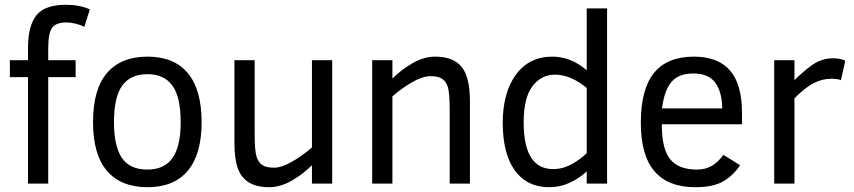

<svg xmlns="http://www.w3.org/2000/svg" viewBox="-20 -762 3547 797"><path d="M330.1 -650.9Q315.9 -658.2 294.4 -663.6Q272.9 -668.9 255.9 -668.9Q213.4 -668.9 196.8 -647.2Q180.2 -625.5 180.2 -562V-512.2H293.9V-441.9H180.2V0H96.2V-441.9H21V-512.2H96.2V-562Q96.2 -654.8 131.1 -698.5Q166 -742.2 253.9 -742.2Q309.1 -742.2 353 -723.1Z M816.9 -254.9Q816.9 -121.6 759.5 -53.2Q702.1 15.1 592.3 15.1Q482.4 15.1 424.3 -52.5Q366.2 -120.1 366.2 -254.9Q366.2 -392.1 424.6 -459.5Q482.9 -526.9 592.3 -526.9Q702.6 -526.9 759.8 -458.3Q816.9 -389.6 816.9 -254.9ZM730 -254.9Q730 -359.4 695.6 -406.7Q661.1 -454.1 592.3 -454.1Q521.5 -454.1 487.3 -406.5Q453.1 -358.9 453.1 -254.9Q453.1 -154.8 486.1 -106.4Q519 -58.1 592.3 -58.1Q662.1 -58.1 696 -106Q730 -153.8 730 -254.9Z M1274.9 0V-76.2Q1235.8 -37.1 1189 -11Q1142.1 15.1 1097.2 15.1Q1045.9 15.1 1013.9 -4.2Q981.9 -23.4 967.5 -62.3Q953.1 -101.1 953.1 -169.9V-512.2H1037.1V-210Q1037.1 -136.7 1044.7 -112.3Q1052.2 -87.9 1068.8 -76.9Q1085.4 -65.9 1117.2 -65.9Q1148.9 -65.9 1191.9 -90.6Q1234.9 -115.2 1274.9 -149.9V-512.2H1358.9V0Z M1846.7 0V-301.8Q1846.7 -375 1839.4 -399.4Q1832 -423.8 1815.4 -434.8Q1798.8 -445.8 1767.1 -445.8Q1734.9 -445.8 1691.9 -421.4Q1648.9 -397 1608.9 -361.8V0H1524.9V-512.2H1608.9V-436Q1644.5 -471.7 1691.9 -499.3Q1739.3 -526.9 1787.1 -526.9Q1861.3 -526.9 1896 -484.6Q1930.7 -442.4 1930.7 -341.8V0Z M2415.5 0V-50.8Q2386.7 -22.9 2346.2 -3.9Q2305.7 15.1 2259.8 15.1Q2167.5 15.1 2117.2 -54.4Q2066.9 -124 2066.9 -252Q2066.9 -377.4 2121.6 -452.1Q2176.3 -526.9 2272.9 -526.9Q2350.6 -526.9 2415.5 -470.2V-727.1H2500V0ZM2415.5 -397Q2348.6 -452.1 2283.7 -452.1Q2226.6 -452.1 2190.2 -404.1Q2153.8 -356 2153.8 -253.9Q2153.8 -60.1 2275.9 -60.1Q2315.9 -60.1 2352.3 -80.1Q2388.7 -100.1 2415.5 -126Z M2727.1 -246.1Q2727.1 -144.5 2761.7 -101.3Q2796.4 -58.1 2873 -58.1Q2907.2 -58.1 2933.1 -72.5Q2959 -86.9 2982.9 -119.1L3052.2 -76.2Q3022.9 -32.2 2981 -8.5Q2939 15.1 2867.2 15.1Q2752.9 15.1 2696.5 -51.3Q2640.1 -117.7 2640.1 -252Q2640.1 -392.6 2695.1 -459.7Q2750 -526.9 2860.8 -526.9Q2960.4 -526.9 3010.3 -469.5Q3060.1 -412.1 3060.1 -293V-246.1ZM2978 -312Q2977.1 -380.9 2949 -418.9Q2920.9 -457 2857.9 -457Q2797.9 -457 2767.8 -422.6Q2737.8 -388.2 2728 -312Z M3470.7 -429.2Q3457 -435.1 3431.6 -435.1Q3394 -435.1 3359.1 -417.7Q3324.2 -400.4 3277.8 -354V0H3193.8V-512.2H3277.8V-429.2Q3313 -464.8 3351.8 -492.4Q3390.6 -520 3438 -520Q3469.7 -520 3488.8 -509.8Z"/></svg>

Font: ClearSansRegular
Style: Regular
Weight: 400
Foundry: Intel Corporation
Version: Version 1.00